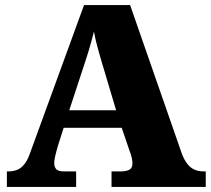

<svg xmlns="http://www.w3.org/2000/svg" viewBox="-20 -734 828 754"><path d="M7 0V-61H14Q31 -61 46 -66.5Q61 -72 74 -87Q87 -102 97 -130L310 -714H491L695 -128Q704 -105 716 -90Q728 -75 743.5 -68Q759 -61 777 -61H788V0H418V-61H458Q474 -61 487 -67Q500 -73 500 -92Q500 -102 498 -111.5Q496 -121 493.5 -129Q491 -137 489 -141L458 -232H230L207 -160Q205 -152 201.5 -140Q198 -128 195.5 -115.5Q193 -103 193 -93Q193 -78 201 -69.5Q209 -61 230 -61H279V0ZM252 -301H436L379 -492Q374 -510 368.5 -528.5Q363 -547 358 -567.5Q353 -588 349 -610Q344 -589 338 -568.5Q332 -548 326.5 -529Q321 -510 315 -493Z"/></svg>

Font: Noto Serif Khmer Black
Style: Regular
Weight: 900
Version: Version 2.003